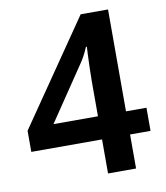

<svg xmlns="http://www.w3.org/2000/svg" viewBox="-81 -782 734 850"><g transform="rotate(-10 286.0 -357.5)"><path d="M554 -153H462V0H336V-153H18V-248L339 -715H462V-257H554ZM336 -413Q336 -440 337 -471Q338 -502 339 -528.5Q340 -555 341 -569H337Q329 -549 318 -529Q307 -509 294 -491L136 -257H336Z"/></g></svg>

Font: Noto Sans Adlam SemiBold
Style: Regular
Weight: 600
Version: Version 3.001